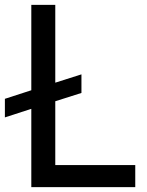

<svg xmlns="http://www.w3.org/2000/svg" viewBox="-45 -765 600 785"><path d="M83 -320 -25 -285V-361L83 -396V-745H181V-427L288 -461V-385L181 -351V-90H508V0H83Z"/></svg>

Font: BLUETTI 2.0 Normal
Style: Normal
Weight: 400
Designer: Stijn de Vries
Foundry: tokotype
Version: Version 2.005;October 31, 2023;FontCreator 14.0.0.2814 64-bi